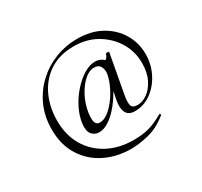

<svg xmlns="http://www.w3.org/2000/svg" viewBox="-127 -660 973 926"><g transform="rotate(-30 359.5 -197.5)"><path d="M360.6 97.2Q280.6 97.2 215.4 65Q150.2 32.8 111.7 -28.2Q73.2 -89.2 73.2 -175Q73.2 -246.6 99.6 -305Q126 -363.4 171.6 -405.7Q217.2 -448 275.2 -470.7Q333.2 -493.4 396.2 -493.4Q473.6 -493.4 530 -462Q586.4 -430.6 617 -378.7Q647.6 -326.8 647.6 -264.8Q647.6 -208.4 622.8 -159.5Q598 -110.6 556.9 -80.9Q515.8 -51.2 466.4 -51.2Q431 -51.2 418.8 -75.2Q406.6 -99.2 413.6 -138.2L431.8 -229.2L449.8 -242.2Q426.8 -187.2 395.3 -143.2Q363.8 -99.2 330.1 -74.2Q296.4 -49.2 265.8 -49.2Q241.6 -49.2 225.8 -67.5Q210 -85.8 215.4 -128.6Q221.4 -169.8 242.1 -209.9Q262.8 -250 292.6 -283Q322.4 -316 354.8 -335.6Q387.2 -355.2 417.4 -355.2Q437.4 -355.2 455.4 -343.7Q473.4 -332.2 475.6 -306.2L446.4 -325.2Q455.8 -327.2 467.8 -337.6Q479.8 -348 482.2 -362.2Q484.2 -364.2 492.6 -363.7Q501 -363.2 500.2 -361.2L459.2 -137.2Q454.2 -108.4 458.4 -89.6Q462.6 -70.8 492.6 -70.8Q519.4 -70.8 546.4 -89.8Q573.4 -108.8 592.2 -146Q611 -183.2 611 -236Q611 -300.8 578.5 -353.8Q546 -406.8 490.8 -438.6Q435.6 -470.4 365.2 -470.4Q284.8 -470.4 229.4 -433.5Q174 -396.6 145.4 -334.7Q116.8 -272.8 116.8 -198.6Q116.8 -118.8 151.6 -59.4Q186.4 0 248.8 33.1Q311.2 66.2 392.6 66.2Q439 66.2 475.8 56.5Q512.6 46.8 558.8 20Q561 18 563.9 22Q566.8 26 564.8 28Q509.6 72 455.6 84.6Q401.6 97.2 360.6 97.2ZM292.6 -88.4Q313 -88.4 335.4 -104.4Q357.8 -120.4 378.8 -146.9Q399.8 -173.4 415.7 -205.8Q431.6 -238.2 438.4 -270.2Q443.2 -296.2 432.9 -314.7Q422.6 -333.2 396 -332.2Q371 -332 344.1 -308.2Q317.2 -284.4 296.4 -245.6Q275.6 -206.8 267.6 -161.2Q262.2 -127.4 267 -107.9Q271.8 -88.4 292.6 -88.4Z"/></g></svg>

Font: Cormorant Garamond Light
Style: Italic
Weight: 300
Italic angle: -10°
Designer: Christian Thalmann (Catharsis Fonts)
Foundry: Catharsis Fonts
Version: Version 4.001